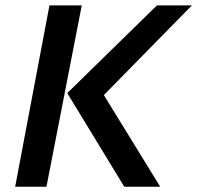

<svg xmlns="http://www.w3.org/2000/svg" viewBox="-20 -708 748 728"><path d="M167.5 -687.5 37.5 0H156.2L290 -687.5ZM451.2 0H587.5L373.8 -347.5L707.5 -687.5H575L235 -355Z"/></svg>

Font: Cambay
Style: Bold Italic
Weight: 700
Italic angle: -11°
Designer: Pooja Saxena
Foundry: Pooja Saxena
Version: Version 1.006;PS 001.006;hotconv 1.0.70;makeotf.lib2.5.58329